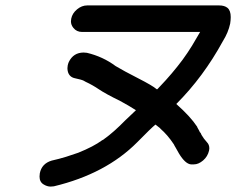

<svg xmlns="http://www.w3.org/2000/svg" viewBox="-20 -657 920 709"><path d="M167 32Q154 32 141 24Q126 15 126 -5Q126 -10 127 -17Q134 -53 171 -64Q198 -70 224 -78L269 -93Q326 -116 357 -139Q358 -139 359 -140Q360 -141 361.5 -141.5Q363 -142 363.5 -142.5Q364 -143 365 -144Q399 -168 443 -213L482 -250Q454 -268 424 -284Q369 -311 345.5 -327Q322 -343 296 -355L289 -359Q281 -363 257 -368Q237 -372 231 -391Q229 -398 229 -405Q229 -410 230 -415Q231 -421 234 -428Q251 -463 289 -463L301 -462Q360 -448 407 -413Q437 -395 490 -368Q543 -341 558 -328L560 -327Q562 -328 568 -335L569 -336Q616 -385 654 -436Q673 -462 689 -488L719 -539H283Q263 -539 251 -554Q242 -565 242 -578Q242 -583 243 -588Q247 -608 264.5 -622.5Q282 -637 302 -637H789Q809 -637 820 -628Q832 -618 832 -594Q832 -583 830 -570Q823 -537 803 -505Q731 -373 631 -273Q683 -227 708 -189L709 -186Q715 -176 720 -165L719 -169L721 -166Q722 -163 723 -161.5Q724 -160 724 -159Q732 -145 744 -132Q753 -123 753 -109Q753 -105 752 -101Q747 -79 730 -64.5Q713 -50 696 -50H685Q664 -52 641 -90L628 -113Q628 -114 625 -118L622 -124Q598 -160 572 -182V-183L554 -197Q538 -184 487 -132Q371 -15 179 31Z"/></svg>

Font: Bad Comic
Style: Italic
Weight: 400
Italic angle: -11°
Designer: GGBotNet
Foundry: GGBotNet
Version: 0.95